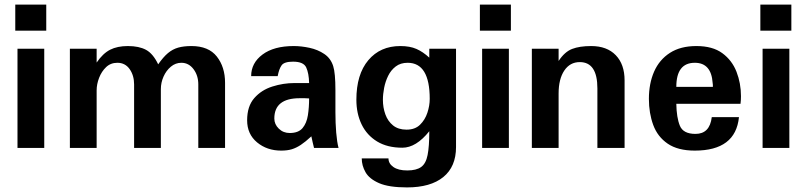

<svg xmlns="http://www.w3.org/2000/svg" viewBox="-20 -648 3533 841"><path d="M173.8 0V-434.6H56.6V0ZM182.6 -513.7V-627.9H46.9V-513.7Z M965.8 0V-285.2Q965.8 -354.5 929.7 -400.4Q893.6 -446.3 818.4 -446.3Q785.2 -446.3 760.7 -439.5Q736.3 -432.6 715.8 -415.5Q695.3 -398.4 672.9 -366.2Q650.4 -413.1 619.6 -429.7Q588.9 -446.3 540 -446.3Q494.1 -446.3 462.4 -430.2Q430.7 -414.1 403.3 -374V-434.6H286.1V0H403.3V-252Q403.3 -279.3 414.1 -307.1Q424.8 -335 444.8 -354Q464.8 -373 494.1 -373Q528.3 -373 547.9 -345.2Q567.4 -317.4 567.4 -278.3V0H684.6V-257.8Q684.6 -286.1 696.3 -312.5Q708 -338.9 728.5 -356Q749 -373 774.4 -373Q806.6 -373 827.6 -345.2Q848.6 -317.4 848.6 -278.3V0Z M1334 -216.8Q1334 -177.7 1328.6 -143.1Q1323.2 -108.4 1305.2 -86.9Q1287.1 -65.4 1249 -65.4Q1220.7 -65.4 1201.2 -84.5Q1181.6 -103.5 1181.6 -128.9Q1181.6 -217.8 1293 -217.8Q1304.7 -217.8 1314.9 -217.8Q1325.2 -217.8 1334 -216.8ZM1462.9 0Q1456.1 -25.4 1452.6 -67.4Q1449.2 -109.4 1449.2 -156.2V-252.9Q1449.2 -328.1 1439.5 -358.4Q1428.7 -392.6 1400.4 -411.6Q1372.1 -430.7 1335.9 -438.5Q1299.8 -446.3 1266.6 -446.3Q1179.7 -446.3 1129.9 -409.2Q1080.1 -372.1 1080.1 -314.5H1196.3Q1202.1 -345.7 1213.4 -361.8Q1224.6 -377.9 1263.7 -377.9Q1309.6 -377.9 1321.3 -352.5Q1333 -327.1 1334 -284.2H1269.5Q1220.7 -284.2 1172.9 -269Q1125 -253.9 1093.8 -218.3Q1062.5 -182.6 1062.5 -121.1Q1062.5 -60.5 1106 -24.4Q1149.4 11.7 1211.9 11.7Q1238.3 11.7 1257.8 5.9Q1277.3 0 1297.4 -13.2Q1317.4 -26.4 1343.8 -50.8Q1345.7 -41 1349.6 -24.4Q1353.5 -7.8 1355.5 0Z M1862.3 -214.8Q1862.3 -185.5 1852.1 -154.3Q1841.8 -123 1819.8 -101.6Q1797.9 -80.1 1760.7 -80.1Q1724.6 -80.1 1701.7 -98.6Q1678.7 -117.2 1668 -147Q1657.2 -176.8 1657.2 -210.9Q1657.2 -235.4 1662.6 -263.2Q1668 -291 1680.2 -315.9Q1692.4 -340.8 1713.4 -356.9Q1734.4 -373 1765.6 -373Q1862.3 -373 1862.3 -214.8ZM1977.5 -3.9V-434.6H1860.4V-395.5Q1833 -420.9 1804.2 -433.6Q1775.4 -446.3 1733.4 -446.3Q1645.5 -446.3 1593.3 -384.3Q1541 -322.3 1541 -210.9Q1541 -150.4 1564 -103Q1586.9 -55.7 1631.8 -28.3Q1676.8 -1 1742.2 -1Q1802.7 -1 1860.4 -73.2Q1860.4 -6.8 1853 30.8Q1845.7 68.4 1824.7 83.5Q1803.7 98.6 1763.7 98.6Q1724.6 98.6 1703.1 83.5Q1681.6 68.4 1681.6 45.9H1564.5Q1564.5 77.1 1581.1 106.4Q1597.7 135.7 1640.6 154.3Q1683.6 172.9 1762.7 172.9Q1866.2 172.9 1921.9 127.4Q1977.5 82 1977.5 -3.9Z M2209 0V-434.6H2091.8V0ZM2217.8 -513.7V-627.9H2082V-513.7Z M2715.8 0V-295.9Q2715.8 -366.2 2677.2 -406.2Q2638.7 -446.3 2569.3 -446.3Q2518.6 -446.3 2485.8 -433.6Q2453.1 -420.9 2426.8 -380.9V-434.6H2309.6V0H2426.8V-238.3Q2426.8 -301.8 2451.7 -338.9Q2476.6 -376 2519.5 -376Q2596.7 -376 2596.7 -260.7V0Z M3102.5 -267.6H2942.4Q2942.4 -373 3023.4 -373Q3095.7 -373 3101.6 -284.2Q3102.5 -280.3 3102.5 -276.4Q3102.5 -272.5 3102.5 -267.6ZM3216.8 -134.8H3097.7Q3088.9 -61.5 3026.4 -61.5Q2972.7 -61.5 2958 -97.2Q2943.4 -132.8 2942.4 -193.4H3223.6Q3224.6 -201.2 3225.1 -209.5Q3225.6 -217.8 3225.6 -226.6Q3225.6 -283.2 3206.1 -333.5Q3186.5 -383.8 3144 -415Q3101.6 -446.3 3030.3 -446.3Q2960.9 -446.3 2914.6 -416.5Q2868.2 -386.7 2845.2 -334.5Q2822.3 -282.2 2822.3 -214.8Q2822.3 -152.3 2841.3 -100.6Q2860.4 -48.8 2904.8 -18.6Q2949.2 11.7 3023.4 11.7Q3202.1 11.7 3216.8 -134.8Z M3437.5 0V-434.6H3320.3V0ZM3446.3 -513.7V-627.9H3310.5V-513.7Z"/></svg>

Font: Namkio Khamti Book
Style: Bold
Weight: 800
Designer: Debbi Hosken
Foundry: SIL International
Version: Version 3.917